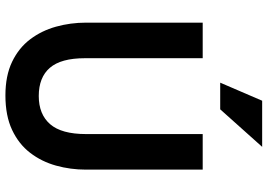

<svg xmlns="http://www.w3.org/2000/svg" viewBox="-156 -798 964 691"><g transform="rotate(90 325.5 -452.0)"><path d="M342 -914H508L373 -763H277ZM61 -280V-700H189V-276Q189 -190 223.5 -150Q258 -110 325 -110Q391 -110 426.5 -151Q462 -192 462 -280V-700H590V-280Q590 -224 575.5 -172Q561 -120 529.5 -79Q498 -38 447 -14Q396 10 323 10Q252 10 202 -14Q152 -38 121 -79Q90 -120 75.5 -172Q61 -224 61 -280Z"/></g></svg>

Font: Haskoy Bold
Style: Regular
Weight: 700
Designer: Ertekin Erdin
Foundry: Ertekin Erdin
Version: Version 1.500; ttfautohint (v1.8.3)